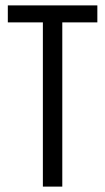

<svg xmlns="http://www.w3.org/2000/svg" viewBox="-20 -692 390 712"><path d="M341 -672V-609H211V0H139V-609H9V-672Z"/></svg>

Font: Khand
Style: Regular
Weight: 400
Designer: Devanagari: Sanchit Sawaria, Jyotish Sonowal; Latin: Satya Rajpurohit
Foundry: Indian Type Foundry
Version: Version 1.101;PS 1.0;hotconv 1.0.78;makeotf.lib2.5.61930; tt